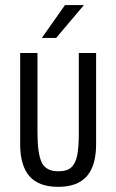

<svg xmlns="http://www.w3.org/2000/svg" viewBox="-20 -725 456 753"><path d="M95.7 -33.7Q59.1 -75.7 59.1 -159.2V-517.1H127V-205.1Q127 -122.6 143.6 -87.9Q160.2 -53.2 209 -53.2Q242.2 -53.2 258.8 -67.9Q275.9 -83 282.7 -115.2Q289.1 -146.5 289.1 -205.1V-517.1H356.9V-159.2Q356.9 -75.2 320.3 -33.7Q283.7 7.8 208 7.8Q132.3 7.8 95.7 -33.7ZM234.9 -705.1H309.1L200.2 -576.2H144Z"/></svg>

Font: D-DIN Condensed
Style: Regular
Weight: 400
Width: 3
Designer: Charles Nix
Foundry: Datto Inc.
Version: Version 1.00